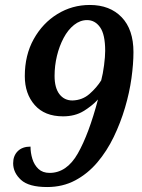

<svg xmlns="http://www.w3.org/2000/svg" viewBox="-20 -744 571 774"><path d="M170 10Q96 10 64.5 -19Q33 -48 33 -86Q33 -116 51.5 -134.5Q70 -153 103 -153Q103 -128 110.5 -103.5Q118 -79 135 -63Q152 -47 180 -47Q249 -47 293.5 -125Q338 -203 375 -343Q351 -317 316.5 -296Q282 -275 234 -275Q160 -275 120 -320.5Q80 -366 80 -437Q80 -522 116 -586.5Q152 -651 211.5 -687.5Q271 -724 342 -724Q423 -724 470.5 -674.5Q518 -625 518 -534Q518 -487 510 -429Q502 -371 484 -310Q466 -249 438.5 -192Q411 -135 372.5 -89.5Q334 -44 283.5 -17Q233 10 170 10ZM272 -339Q312 -340 341 -365.5Q370 -391 388 -420Q395 -446 399.5 -481Q404 -516 404 -539Q404 -605 383.5 -634Q363 -663 331 -663Q303 -663 278.5 -643.5Q254 -624 236.5 -591Q219 -558 209.5 -518.5Q200 -479 200 -438Q200 -390 219.5 -364.5Q239 -339 272 -339Z"/></svg>

Font: Noto Serif SemiCondensed SemiBold
Style: Italic
Weight: 600
Width: 4
Italic angle: -12°
Designer: Monotype Design Team
Foundry: Monotype Imaging Inc.
Version: Version 2.014; ttfautohint (v1.8.4.7-5d5b)